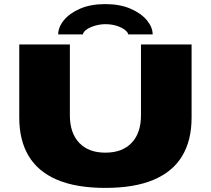

<svg xmlns="http://www.w3.org/2000/svg" viewBox="-20 -905 1029 937"><path d="M494 12Q352 12 259 -27.5Q166 -67 120 -143.5Q74 -220 74 -331V-688H321V-342Q321 -256 366.5 -208Q412 -160 494 -160Q577 -160 622.5 -208Q668 -256 668 -342V-688H915V-331Q915 -220 869 -143.5Q823 -67 729.5 -27.5Q636 12 494 12ZM264 -737Q264 -772 291.5 -806Q319 -840 370.5 -862.5Q422 -885 494 -885Q565 -885 617 -862.5Q669 -840 697 -806Q725 -772 725 -737H606Q604 -748 589 -759.5Q574 -771 549.5 -779Q525 -787 494 -787Q471 -787 447 -780.5Q423 -774 405.5 -763Q388 -752 384 -737Z"/></svg>

Font: Archivo Expanded Black
Style: Regular
Weight: 900
Width: 7
Designer: Hector Gatti
Foundry: Omnibus-Type
Version: Version 2.001